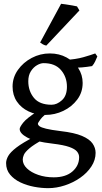

<svg xmlns="http://www.w3.org/2000/svg" viewBox="-20 -751 538 1014"><path d="M484.9 56.2Q484.9 94.2 462.6 128.2Q440.4 162.1 403.8 187.7Q367.2 213.4 322.8 228Q278.3 242.7 234.4 242.7Q198.7 242.7 159.9 235.4Q121.1 228 87.6 212.2Q54.2 196.3 33.2 171.1Q12.2 146 12.2 110.4Q12.2 92.8 23.4 72.8Q34.7 52.7 67.1 27.8Q99.6 2.9 163.1 -29.8Q163.1 -29.8 173.8 -28.8Q184.6 -27.8 195.8 -24.7Q207 -21.5 208.5 -14.6Q158.2 12.7 135.3 32.5Q112.3 52.2 106.2 66.4Q100.1 80.6 100.1 91.3Q100.1 117.2 122.3 138.4Q144.5 159.7 181.9 172.6Q219.2 185.5 263.7 185.5Q326.7 185.5 362.3 154.8Q397.9 124 397.9 79.1Q397.9 63 386.7 49.3Q375.5 35.6 345.7 25.1Q315.9 14.6 259.3 7.8Q163.1 -3.4 123.5 -24.9Q84 -46.4 84 -69.8Q84 -79.6 102.1 -102.8Q120.1 -126 176.8 -162.6L252.4 -170.9Q209 -141.6 194.6 -121.8Q180.2 -102.1 180.2 -98.1Q180.2 -90.8 189 -84.2Q197.8 -77.6 223.4 -71.3Q249 -64.9 300.3 -58.6Q373 -50.3 413.1 -33.2Q453.1 -16.1 469 7.1Q484.9 30.3 484.9 56.2ZM494.1 -453.1Q488.8 -440.4 482.7 -427Q476.6 -413.6 466.3 -401.9Q439.9 -397.5 412.1 -395Q384.3 -392.6 342.8 -394L321.3 -434.1Q380.9 -437.5 420.7 -449Q460.4 -460.4 482.9 -468.8ZM416.5 -313Q416.5 -263.2 387.9 -225.1Q359.4 -187 314.5 -165.5Q269.5 -144 219.7 -144Q170.4 -144 131.1 -162.6Q91.8 -181.2 69.1 -214.8Q46.4 -248.5 46.4 -293.9Q46.4 -341.8 74.5 -381.6Q102.5 -421.4 147.5 -445.1Q192.4 -468.8 243.2 -468.8Q292.5 -468.8 331.5 -447.5Q370.6 -426.3 393.6 -390.9Q416.5 -355.5 416.5 -313ZM333.5 -293Q333.5 -344.2 302.2 -380.9Q271 -417.5 210.4 -417.5Q194.3 -417.5 175.5 -406.7Q156.7 -396 143.1 -374.8Q129.4 -353.5 129.4 -321.8Q129.4 -270.5 159.2 -234.1Q189 -197.8 252.4 -197.8Q280.8 -197.8 307.1 -221.7Q333.5 -245.6 333.5 -293ZM224.6 -510.3Q215.8 -511.7 206.5 -516.8Q197.3 -522 191.9 -526.4L302.7 -731Q310.1 -730.5 327.4 -727.8Q344.7 -725.1 362.1 -722.2Q379.4 -719.2 386.7 -717.3L399.4 -695.8Z"/></svg>

Font: Gentium Book Plus
Style: Regular
Weight: 400
Designer: Victor Gaultney, Annie Olsen, Iska Routamaa, Becca Hirsbrunner
Foundry: SIL International
Version: Version 6.101